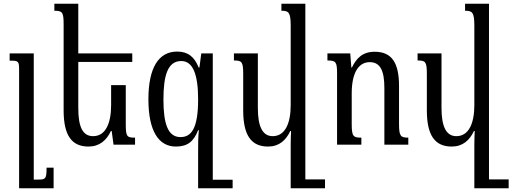

<svg xmlns="http://www.w3.org/2000/svg" viewBox="-20 -780 2762 1035"><path d="M269 124H231C231 183 226 188 188 188H162V-492H32V-453H41C78 -453 83 -448 83 -408V235H269Z M658 -321H579V-213C579 -117 550 -46 482 -46C426 -46 402 -95 402 -198V-446H693V-492H402V-760H273V-722C316 -722 323 -715 323 -649V-185C323 -48 368 10 457 10C516 10 554 -23 578 -74H582L592 0H708V-38C664 -38 658 -43 658 -112Z M1065 -492 1055 -416H1051C1028 -474 993 -502 935 -502C835 -502 780 -415 780 -245C780 -72 836 10 928 10C991 10 1024 -17 1048 -78H1052C1048 -39 1048 -6 1048 41V235H1234V189H1127V-492ZM953 -41C885 -41 861 -113 861 -244C861 -375 885 -451 957 -451C1020 -451 1048 -379 1048 -244C1048 -83 1009 -41 953 -41Z M1425 10C1484 10 1521 -23 1545 -74H1549C1548 -49 1547 -25 1547 0V235H1732V187H1626V-760H1497V-722C1535 -722 1547 -715 1547 -642V-213C1547 -117 1518 -46 1450 -46C1393 -46 1370 -102 1370 -198V-492H1241V-454C1284 -454 1291 -447 1291 -381V-185C1291 -48 1336 10 1425 10Z M2181 -38C2139 -38 2131 -46 2131 -113V-317C2131 -444 2090 -501 2000 -501C1933 -501 1901 -465 1877 -416H1874L1868 -492H1745V-454C1791 -454 1797 -446 1797 -383V0H1928V-38C1885 -38 1876 -44 1876 -110V-277C1876 -391 1915 -445 1973 -445C2032 -445 2052 -395 2052 -305V0H2181Z M2415 10C2474 10 2511 -23 2535 -74H2539C2538 -49 2537 -25 2537 0V235H2722V187H2616V-760H2487V-722C2525 -722 2537 -715 2537 -642V-213C2537 -117 2508 -46 2440 -46C2383 -46 2360 -102 2360 -198V-492H2231V-454C2274 -454 2281 -447 2281 -381V-185C2281 -48 2326 10 2415 10Z"/></svg>

Font: Noto Serif Armenian ExtraCondensed Medium
Style: Regular
Weight: 500
Width: 2
Designer: Monotype Design Team
Foundry: Monotype Imaging Inc.
Version: Version 2.008